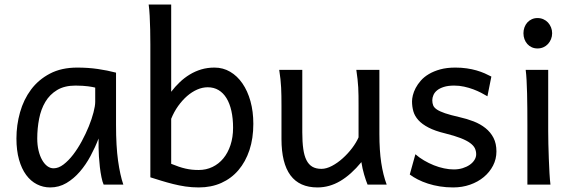

<svg xmlns="http://www.w3.org/2000/svg" viewBox="-20 -801 2491 833"><path d="M393.1 -420.9Q387.2 -422.4 379.9 -423.8Q372.6 -425.3 362.5 -426.5Q352.5 -427.7 339.1 -428.7Q325.7 -429.7 307.6 -429.7Q259.8 -429.7 227.8 -410.4Q195.8 -391.1 176.8 -359.1Q157.7 -327.1 149.7 -285.6Q141.6 -244.1 141.6 -200.2Q141.6 -171.9 147.2 -148.2Q152.8 -124.5 162.6 -107.2Q172.4 -89.8 185.1 -80.3Q197.8 -70.8 212.4 -70.8Q233.9 -70.8 255.6 -87.4Q277.3 -104 297.4 -130.1Q317.4 -156.2 335 -188.7Q352.5 -221.2 365.5 -253.2Q378.4 -285.2 385.7 -313.5Q393.1 -341.8 393.1 -358.9ZM429.7 0Q424.3 -11.7 420.2 -32.2Q416 -52.7 413.3 -75.9Q410.6 -99.1 409.2 -122.1Q407.7 -145 407.7 -161.1V-200.2Q393.1 -162.1 372.8 -124.3Q352.5 -86.4 326.4 -56.2Q300.3 -25.9 268.1 -6.8Q235.8 12.2 197.8 12.2Q167 12.2 140.1 -1.5Q113.3 -15.1 93.5 -42Q73.7 -68.8 62.5 -108.6Q51.3 -148.4 51.3 -200.2Q51.3 -258.3 66.9 -313.7Q82.5 -369.1 114.7 -412.4Q147 -455.6 196.8 -481.7Q246.6 -507.8 314.9 -507.8Q362.3 -507.8 404.3 -501.7Q446.3 -495.6 483.4 -485.8V-258.8Q483.4 -166.5 492.2 -103.8Q501 -41 515.1 0Z M722.7 -781.2V-402.8Q739.7 -425.3 759.8 -444.3Q779.8 -463.4 803 -477.5Q826.2 -491.7 853 -499.8Q879.9 -507.8 910.6 -507.8Q947.8 -507.8 978.5 -489.7Q1009.3 -471.7 1031.7 -439.2Q1054.2 -406.7 1066.7 -361.8Q1079.1 -316.9 1079.1 -263.7Q1079.1 -200.7 1062.3 -149.9Q1045.4 -99.1 1014.6 -63Q983.9 -26.9 940.2 -7.3Q896.5 12.2 842.3 12.2Q812.5 12.2 784.7 8.1Q756.8 3.9 730.7 -2.7Q704.6 -9.3 680.2 -16.8Q655.8 -24.4 632.3 -31.7V-609.4Q632.3 -640.6 631.6 -672.1Q630.9 -703.6 629.4 -732.2Q627.9 -760.7 625 -781.2ZM722.7 -90.3Q740.7 -83 755.6 -77.9Q770.5 -72.8 784.7 -69.6Q798.8 -66.4 812.7 -64.9Q826.7 -63.5 842.3 -63.5Q874.5 -63.5 901.9 -76.7Q929.2 -89.8 949 -113.8Q968.8 -137.7 980 -171.6Q991.2 -205.6 991.2 -246.6Q991.2 -287.1 983.9 -319.8Q976.6 -352.5 962.6 -375.2Q948.7 -397.9 928.2 -410.2Q907.7 -422.4 881.3 -422.4Q858.4 -422.4 835.4 -412.4Q812.5 -402.3 791.7 -384.3Q771 -366.2 752.9 -341.1Q734.9 -315.9 722.7 -285.6Z M1574.7 0Q1571.3 -8.3 1567.4 -19.5Q1563.5 -30.8 1559.8 -43.5Q1556.2 -56.2 1553 -70.1Q1549.8 -84 1547.9 -97.7Q1503.4 -43.5 1456.3 -15.6Q1409.2 12.2 1357.4 12.2Q1201.2 12.2 1201.2 -197.8V-341.8Q1201.2 -365.2 1200.9 -384.3Q1200.7 -403.3 1199.7 -421.1Q1198.7 -439 1196.8 -457.5Q1194.8 -476.1 1191.4 -498H1291.5V-227.1Q1291.5 -185.5 1295.7 -155.5Q1299.8 -125.5 1309.6 -106.2Q1319.3 -86.9 1335.2 -77.6Q1351.1 -68.4 1374.5 -68.4Q1396 -68.4 1420.4 -81.3Q1444.8 -94.2 1467 -114.3Q1489.3 -134.3 1507.6 -158.4Q1525.9 -182.6 1535.6 -205.1V-341.8Q1535.6 -365.7 1535.4 -385Q1535.2 -404.3 1534.2 -421.9Q1533.2 -439.5 1531.2 -457.5Q1529.3 -475.6 1525.9 -498H1626V-219.7Q1626 -148.4 1634 -95Q1642.1 -41.5 1657.7 0Z M2094.7 -383.3Q2082.5 -390.6 2066.9 -398.7Q2051.3 -406.7 2033 -413.6Q2014.6 -420.4 1993.9 -425Q1973.1 -429.7 1950.7 -429.7Q1923.8 -429.7 1905.5 -423.8Q1887.2 -418 1876.2 -408.9Q1865.2 -399.9 1860.4 -388.4Q1855.5 -377 1855.5 -366.2Q1855.5 -353.5 1859.4 -343.8Q1863.3 -334 1875.7 -325.7Q1888.2 -317.4 1911.1 -309.6Q1934.1 -301.8 1972.7 -293Q2005.9 -285.6 2035.2 -274.2Q2064.5 -262.7 2086.4 -245.1Q2108.4 -227.5 2121.1 -202.9Q2133.8 -178.2 2133.8 -144Q2133.8 -110.8 2119.1 -82.5Q2104.5 -54.2 2079.1 -33Q2053.7 -11.7 2019.5 0.2Q1985.4 12.2 1945.8 12.2Q1916 12.2 1888.4 7.8Q1860.8 3.4 1836.7 -4.4Q1812.5 -12.2 1792.5 -22.5Q1772.5 -32.7 1757.8 -43.9L1782.2 -131.8Q1798.8 -117.2 1819.6 -105Q1840.3 -92.8 1862.3 -84Q1884.3 -75.2 1906.5 -70.6Q1928.7 -65.9 1948.2 -65.9Q1969.7 -65.9 1987.5 -71.5Q2005.4 -77.1 2018.3 -86.2Q2031.2 -95.2 2038.6 -107.2Q2045.9 -119.1 2045.9 -131.8Q2045.9 -145.5 2040.3 -157.5Q2034.7 -169.4 2019.8 -180.4Q2004.9 -191.4 1978.8 -201.7Q1952.6 -211.9 1911.6 -222.2Q1867.2 -232.9 1839.1 -247.6Q1811 -262.2 1795.2 -279.8Q1779.3 -297.4 1773.4 -317.9Q1767.6 -338.4 1767.6 -361.3Q1767.6 -372.6 1771.2 -387.7Q1774.9 -402.8 1783.4 -419.2Q1792 -435.5 1805.9 -451.4Q1819.8 -467.3 1840.8 -479.7Q1861.8 -492.2 1890.1 -500Q1918.5 -507.8 1955.6 -507.8Q1981.9 -507.8 2005.1 -504.4Q2028.3 -501 2047.6 -495.4Q2066.9 -489.7 2083 -482.7Q2099.1 -475.6 2111.8 -468.8Z M2251 -656.7Q2251 -670.4 2255.4 -682.4Q2259.8 -694.3 2267.8 -703.4Q2275.9 -712.4 2287.1 -717.5Q2298.3 -722.7 2312 -722.7Q2325.7 -722.7 2337.4 -717.5Q2349.1 -712.4 2357.4 -703.4Q2365.7 -694.3 2370.6 -682.4Q2375.5 -670.4 2375.5 -656.7Q2375.5 -643.1 2370.6 -631.1Q2365.7 -619.1 2357.4 -610.1Q2349.1 -601.1 2337.4 -595.9Q2325.7 -590.8 2312 -590.8Q2298.3 -590.8 2287.1 -595.9Q2275.9 -601.1 2267.8 -610.1Q2259.8 -619.1 2255.4 -631.1Q2251 -643.1 2251 -656.7ZM2358.4 -231.9Q2358.4 -208.5 2359.1 -176.5Q2359.9 -144.5 2361.1 -111.8Q2362.3 -79.1 2364 -49.3Q2365.7 -19.5 2368.2 0H2268.1V-258.8Q2268.1 -294.4 2267.8 -329.1Q2267.6 -363.8 2266.8 -394.8Q2266.1 -425.8 2264.6 -452.4Q2263.2 -479 2260.7 -498H2358.4Z"/></svg>

Font: Andika APac
Style: Regular
Weight: 400
Designer: Victor Gaultney, Annie Olsen, Julie Remington, Don Collingsworth, Eric Hays, Becca Hirsbrunner
Foundry: SIL International
Version: Version 5.000